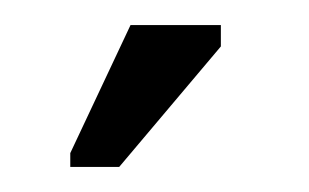

<svg xmlns="http://www.w3.org/2000/svg" viewBox="-20 -586 246 153"><path d="M75 -453H36V-464L84 -566H156V-549Z"/></svg>

Font: Darker Grotesque Light SemiBold
Style: Regular
Weight: 600
Version: Version 1.000;gftools[0.9.28]